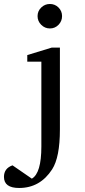

<svg xmlns="http://www.w3.org/2000/svg" viewBox="-99 -727 427 965"><path d="M212.9 -646Q212.9 -620.6 195.1 -602.3Q177.2 -584 151.9 -584Q126.5 -584 108.2 -602.3Q89.8 -620.6 89.8 -646Q89.8 -671.4 108.2 -689.2Q126.5 -707 151.9 -707Q177.2 -707 195.1 -689.2Q212.9 -671.4 212.9 -646ZM202.1 -76.2Q202.1 63.5 163.1 124Q102.5 217.8 -2.9 217.8Q-79.1 217.8 -79.1 162.1Q-79.1 119.1 -36.1 104L61 170.9Q108.9 143.6 108.9 8.8V-417H38.1V-450.2L161.1 -487.8H202.1Z"/></svg>

Font: Ezra SIL
Style: Regular
Weight: 400
Designer: Development by SIL's NRSI team. OpenType tables by Ralph Hancock ( hancock@dircon.co.uk )
Foundry: SIL International, Version 2.51: 2007
Version: Version 2.51, 2007